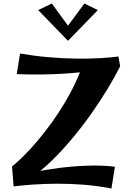

<svg xmlns="http://www.w3.org/2000/svg" viewBox="-20 -1057 757 1101"><path d="M148 -29 49 -102Q105 -148 165 -215Q225 -282 282.5 -362.5Q340 -443 386.5 -530.5Q433 -618 461 -704L669 -677Q639 -617 597 -547.5Q555 -478 503.5 -405Q452 -332 394 -262.5Q336 -193 274 -133Q212 -73 148 -29ZM619 24Q543 9 463 2.5Q383 -4 307 -3.5Q231 -3 167 1.5Q103 6 58 12L49 -102L173 -69Q240 -84 319.5 -94Q399 -104 482 -107Q565 -110 639 -101ZM76 -632 95 -750Q177 -736 258 -729Q339 -722 414 -721Q489 -720 552 -723.5Q615 -727 659 -733L669 -677Q572 -658 476.5 -646.5Q381 -635 282.5 -631.5Q184 -628 76 -632ZM277 -1037 383 -892 370 -823 199 -999ZM464 -1037 541 -999 370 -823 357 -892Z"/></svg>

Font: Marhey Medium
Style: Regular
Weight: 500
Designer: Nur Syamsi & Bustanul Arifin
Foundry: Namelatype
Version: Version 1.000